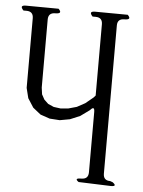

<svg xmlns="http://www.w3.org/2000/svg" viewBox="-52 -796 605 813"><g transform="rotate(5 250.0 -389.5)"><path d="M312.5 -29.3Q290 -44.9 323.2 -44.9Q352.5 -44.9 352.5 -74.2V-330.1Q352.5 -358.4 334 -336.9L294.9 -308.6L252.9 -291L210 -283.2L167 -286.1L127 -299.8L93.8 -326.2L69.3 -364.3L58.6 -407.2V-703.1Q58.6 -732.4 29.3 -732.4H16.6Q-3.9 -753.9 25.4 -753.9L164.1 -752.9Q184.6 -732.4 151.4 -732.4Q122.1 -732.4 122.1 -703.1V-414.1L126 -385.7L137.7 -364.3L155.3 -347.7L179.7 -336.9L209 -333L242.2 -335.9L277.3 -345.7L311.5 -364.3L344.7 -391.6L352.5 -400.4V-703.1Q352.5 -732.4 323.2 -732.4H310.5Q290 -753.9 319.3 -753.9L458 -752.9Q478.5 -732.4 445.3 -732.4Q416 -732.4 416 -704.1V-74.2Q416 -44.9 445.3 -44.9L456.1 -41Q478.5 -24.4 450.2 -24.4Z"/></g></svg>

Font: B2 Hana
Style: Regular
Weight: 500
Version: 2020-08-05; (max)